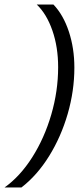

<svg xmlns="http://www.w3.org/2000/svg" viewBox="-36 -770 361 852"><path d="M222 -472Q222 -561 196.5 -634.5Q171 -708 127 -750H201Q245 -704 269.5 -630Q294 -556 294 -470Q294 -367 264.5 -265Q235 -163 182 -77.5Q129 8 59 62H-16Q53 13 107 -72Q161 -157 191.5 -261.5Q222 -366 222 -472Z"/></svg>

Font: Sarabun Light
Style: Italic
Weight: 300
Italic angle: -10°
Designer: Suppakit Chalermlarp | Katatrad Co.,Ltd.
Foundry: Cadson Demak Co.,Ltd.
Version: Version 1.000; ttfautohint (v1.6)